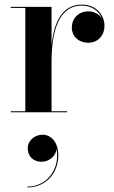

<svg xmlns="http://www.w3.org/2000/svg" viewBox="-20 -490 497 838"><path d="M27 -4.5V0H273V-4.5H205V-220.5C205 -347 233.5 -465.5 337 -465.5C380.5 -465.5 412 -441.5 424.5 -410.5C412.5 -428 391 -440.5 365 -440.5C327 -440.5 293.5 -413.5 293.5 -369C293.5 -333 321.5 -303.5 365.5 -303.5C408.5 -303.5 436 -336.5 436 -377C436 -425.5 399 -470 337.5 -470C250.5 -470 215 -391.5 205 -292V-460H27V-455.5H90.5V-4.5ZM101 157C101 189.5 122 216 162 216C196.5 216 225 188.5 227 159.5C242.5 245.5 187 324.5 99 324.5V328C184 328 234.5 261.5 234.5 188C234.5 131.5 203.5 98 166.5 98C130 98 101 124.5 101 157Z"/></svg>

Font: Bodoni* 36pt Medium
Style: Regular
Weight: 500
Version: Version 2.3